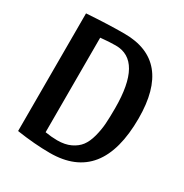

<svg xmlns="http://www.w3.org/2000/svg" viewBox="-158 -787 880 920"><g transform="rotate(30 282.0 -327.0)"><path d="M60 -656Q178 -664 268 -664Q530 -664 530 -346Q530 10 244 10Q160 10 60 -5ZM244 -60Q287 -60 317.5 -74.5Q348 -89 365.5 -112Q383 -135 393 -172.5Q403 -210 405.5 -245.5Q408 -281 408 -332Q408 -594 261 -594Q224 -594 177 -589V-66Q213 -60 244 -60Z"/></g></svg>

Font: Sansita
Style: Regular
Weight: 400
Designer: Pablo Cosgaya
Foundry: Omnibus-Type
Version: Version 1.006;hotconv 1.0.109;makeotfexe 2.5.65596